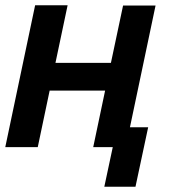

<svg xmlns="http://www.w3.org/2000/svg" viewBox="-39 -557 659 727"><path d="M-19 0 94 -537H217L171 -319H381L427 -536H550L453 -75H522L474 150H356L388 0H314L359 -214H149L104 0Z"/></svg>

Font: Geist Mono
Style: Bold Italic
Weight: 700
Italic angle: -12°
Monospace: yes
Designer: Basement.studio, Andrés Briganti, Mateo Zaragoza
Foundry: Basement.studio, Vercel, Andrés Briganti, Guido Ferreyra, Mateo Zaragoza
Version: Version 1.500; ttfautohint (v1.8.4.7-5d5b)